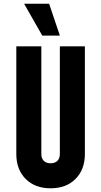

<svg xmlns="http://www.w3.org/2000/svg" viewBox="-20 -1000 546 1036"><path d="M208 -808 110 -980H245L303 -808ZM438 -750V-169Q438 -85 387.5 -34.5Q337 16 253 16Q169 16 118.5 -34.5Q68 -85 68 -169V-750H203V-169Q203 -146 216 -132.5Q229 -119 253 -119Q277 -119 290 -132.5Q303 -146 303 -169V-750Z"/></svg>

Font: Mohave Bold
Style: Regular
Weight: 700
Designer: Gumpita Rahayu
Foundry: Tokotype
Version: Version 2.002;PS 002.002;hotconv 1.0.88;makeotf.lib2.5.64775